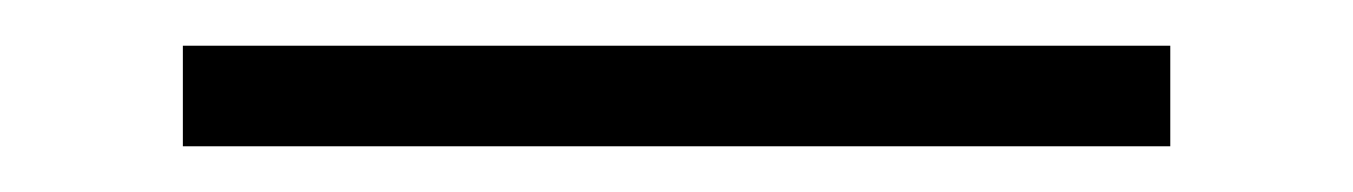

<svg xmlns="http://www.w3.org/2000/svg" viewBox="-20 39 592 84"><path d="M60 103V59H492V103Z"/></svg>

Font: Outfit Thin ExtraLight
Style: Regular
Weight: 250
Version: Version 1.100;gftools[0.9.27]